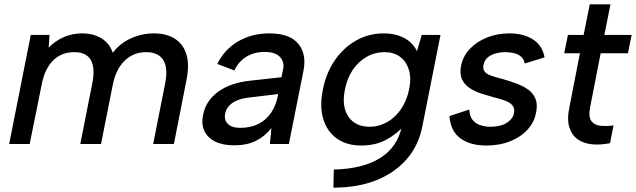

<svg xmlns="http://www.w3.org/2000/svg" viewBox="-20 -660 2915 880"><path d="M121 -500H207L203 -442Q232 -472 271.5 -489.5Q311 -507 356 -507Q407 -507 444.5 -484.5Q482 -462 497 -418Q530 -462 580.5 -484.5Q631 -507 686 -507Q743 -507 781.5 -482.5Q820 -458 834.5 -410Q849 -362 834 -290L777 0H682L737 -278Q751 -348 728.5 -384.5Q706 -421 649 -421Q593 -421 552.5 -383Q512 -345 497 -272L443 0H348L403 -278Q417 -348 396.5 -384.5Q376 -421 320 -421Q262 -421 223.5 -383Q185 -345 171 -272L116 0H22Z M1217 0 1224 -73Q1194 -35 1153 -14.5Q1112 6 1054 6Q1000 6 965.5 -11.5Q931 -29 916.5 -60.5Q902 -92 911 -134Q923 -197 978.5 -238.5Q1034 -280 1125 -290L1270 -306L1278 -345Q1284 -377 1262.5 -399.5Q1241 -422 1192 -422Q1146 -422 1110 -400.5Q1074 -379 1054 -337L976 -367Q1008 -433 1071 -470Q1134 -507 1214 -507Q1307 -507 1346.5 -460Q1386 -413 1371 -336L1304 0ZM1255 -229 1114 -212Q1070 -206 1044 -187.5Q1018 -169 1012 -139Q1006 -111 1024 -92.5Q1042 -74 1081 -74Q1129 -74 1164.5 -92Q1200 -110 1222 -142.5Q1244 -175 1253 -218Z M1913 -500H1999L1916 -82Q1899 6 1844.5 69Q1790 132 1705 166Q1620 200 1508 200L1510 117Q1644 114 1723.5 63.5Q1803 13 1822 -82L1823 -87L1833 -86Q1802 -48 1752 -20.5Q1702 7 1636 7Q1569 7 1524 -25Q1479 -57 1461.5 -115Q1444 -173 1460 -250Q1475 -327 1515.5 -385Q1556 -443 1613.5 -475Q1671 -507 1738 -507Q1779 -507 1809.5 -496Q1840 -485 1860.5 -466.5Q1881 -448 1891 -425ZM1561 -250Q1545 -173 1576.5 -126Q1608 -79 1675 -79Q1716 -79 1753 -99.5Q1790 -120 1817 -158.5Q1844 -197 1855 -250Q1866 -304 1853.5 -342Q1841 -380 1812.5 -400.5Q1784 -421 1743 -421Q1698 -421 1660.5 -399.5Q1623 -378 1597 -340Q1571 -302 1561 -250Z M2131 -158Q2132 -128 2145.5 -111Q2159 -94 2181 -86.5Q2203 -79 2228 -79Q2274 -79 2302.5 -97Q2331 -115 2336 -142Q2340 -165 2327.5 -178.5Q2315 -192 2291.5 -200Q2268 -208 2240 -215Q2215 -222 2186.5 -231Q2158 -240 2134 -255.5Q2110 -271 2098 -295.5Q2086 -320 2093 -358Q2102 -403 2134 -436.5Q2166 -470 2213 -488.5Q2260 -507 2315 -507Q2379 -507 2422.5 -479.5Q2466 -452 2476 -397L2385 -369Q2382 -388 2368.5 -400Q2355 -412 2335.5 -416.5Q2316 -421 2296 -421Q2257 -421 2229 -406Q2201 -391 2196 -362Q2193 -346 2199 -335.5Q2205 -325 2218.5 -318.5Q2232 -312 2250.5 -307Q2269 -302 2290 -296Q2320 -287 2348.5 -276.5Q2377 -266 2400 -250Q2423 -234 2434 -208Q2445 -182 2437 -144Q2429 -100 2398 -66Q2367 -32 2318.5 -12.5Q2270 7 2209 7Q2135 7 2090 -26Q2045 -59 2040 -128Z M2655 -500 2683 -640H2778L2750 -500H2875L2858 -416H2733L2685 -170Q2676 -124 2690.5 -105Q2705 -86 2733 -83.5Q2761 -81 2792 -85L2776 -4Q2733 5 2694.5 1.5Q2656 -2 2628.5 -21Q2601 -40 2589.5 -76.5Q2578 -113 2590 -170L2638 -416H2566L2583 -500Z"/></svg>

Font: Albert Sans Medium
Style: Italic
Weight: 500
Italic angle: -11.25°
Designer: Andreas Rasmussen
Foundry: a.Foundry
Version: Version 1.025